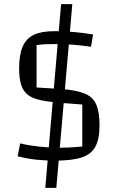

<svg xmlns="http://www.w3.org/2000/svg" viewBox="-20 -774 557 924"><path d="M198 130 274 -754H328L251 130ZM77 -84Q112 -75 164 -69Q216 -63 262 -63Q285 -63 309.5 -64Q334 -65 376 -69V-271L284 -278Q219 -283 177.5 -291.5Q136 -300 113.5 -318Q91 -336 81.5 -367Q72 -398 72 -444Q72 -510 89 -549.5Q106 -589 143 -606.5Q180 -624 242 -624Q334 -624 428 -608L418 -549Q377 -555 335 -558.5Q293 -562 239 -562Q212 -562 195 -561Q178 -560 156 -557V-353L270 -346Q343 -341 384.5 -325Q426 -309 442.5 -272.5Q459 -236 459 -171Q459 -106 439.5 -69Q420 -32 373.5 -16.5Q327 -1 246 -1Q199 -1 155.5 -5.5Q112 -10 65 -22Z"/></svg>

Font: Changa Light
Style: Regular
Weight: 300
Designer: Eduardo Rodriguez Tunni
Foundry: Eduardo Rodriguez Tunni
Version: Version 3.002; ttfautohint (v1.8.2)